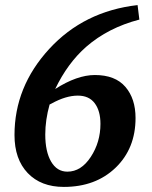

<svg xmlns="http://www.w3.org/2000/svg" viewBox="-20 -728 598 755"><path d="M37 -197Q37 -387 173.5 -535.5Q310 -684 521 -708L528 -651Q405 -619 319 -544Q246 -480 197 -378Q283 -433 353 -433Q433 -433 473 -386.5Q513 -340 513 -264Q513 -144 434.5 -68.5Q356 7 231 7Q141 7 89 -47.5Q37 -102 37 -197ZM158 -199Q158 -132 181 -92.5Q204 -53 245 -53Q299 -53 337 -111Q375 -169 375 -241Q375 -292 352.5 -322Q330 -352 286 -352Q239 -352 183 -321L175 -317Q158 -256 158 -199Z"/></svg>

Font: Volkhov
Style: Bold Italic
Weight: 700
Designer: Cyreal (www.cyreal.org)
Foundry: Cyreal (www.cyreal.org)
Version: Version 1.001